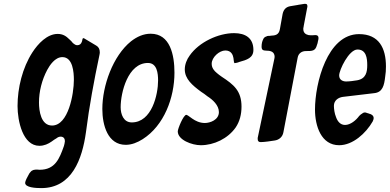

<svg xmlns="http://www.w3.org/2000/svg" viewBox="-20 -737 2000 985"><path d="M404 -539V-538C403 -536 403 -536 403 -535L402 -532C402 -531 402 -531 402 -530L400 -523C396 -511 388 -505 376 -505C367 -505 361 -511 354 -516C349 -523 343 -529 335 -536C320 -551 303 -563 276 -563C222 -563 175 -513 146 -468C95 -389 70 -286 70 -193C70 -116 97 11 182 11C207 11 228 1 245 -11C254 -18 262 -23 269 -27C276 -33 284 -36 291 -36C306 -36 313 -26 313 -13C313 -10 312 -5 311 0L308 12C285 77 263 134 183 134L171 133C157 133 145 134 136 146C133 149 129 154 126 161C121 169 109 192 109 201C109 225 162 228 192 228C349 228 402 79 421 -59C438 -192 462 -322 490 -454C491 -459 492 -464 492 -468C492 -485 486 -496 474 -503C452 -516 431 -529 412 -540C411 -541 409 -541 407 -541C406 -541 406 -541 404 -539ZM247 -93C190 -93 180 -168 180 -211C180 -268 195 -327 222 -378C235 -402 262 -444 300 -444C354 -444 359 -366 359 -327C359 -256 331 -93 247 -93Z M625 6C656 6 685 -6 712 -23C822 -93 875 -236 875 -364C875 -455 853 -564 753 -564C716 -564 683 -549 652 -525C559 -450 505 -297 505 -178C505 -94 533 6 625 6ZM656 -109C613 -109 599 -152 599 -187C599 -262 636 -414 739 -414C786 -414 791 -360 791 -324C791 -252 759 -109 656 -109Z M936 -148C921 -148 892 -76 892 -63C892 -19 965 8 1010 8C1078 8 1149 -26 1189 -83C1210 -114 1219 -151 1219 -190C1219 -271 1179 -303 1118 -343C1109 -350 1100 -355 1093 -362C1078 -374 1066 -389 1066 -410C1066 -443 1105 -478 1136 -478C1167 -478 1175 -455 1178 -438C1178 -437 1178 -436 1178 -435L1179 -429C1179 -428 1179 -427 1179 -426C1180 -425 1180 -424 1180 -423V-420C1180 -419 1180 -418 1180 -418L1182 -416C1182 -416 1182 -415 1182 -414L1183 -413C1186 -413 1202 -416 1207 -419C1247 -430 1280 -440 1280 -481C1280 -541 1240 -567 1181 -567C1100 -567 1001 -521 953 -452C938 -432 928 -406 928 -381C928 -332 967 -299 1012 -266C1023 -259 1033 -252 1044 -243C1071 -226 1103 -197 1103 -162C1103 -122 1058 -106 1031 -106C1004 -106 983 -117 967 -128C959 -134 952 -139 946 -143L939 -147C938 -147 937 -147 936 -148Z M1317 -8C1336 -8 1369 -13 1388 -16C1412 -19 1430 -35 1434 -59L1507 -441C1511 -464 1529 -475 1549 -475C1582 -475 1598 -475 1606 -506C1609 -513 1610 -518 1611 -525C1613 -531 1614 -537 1614 -542C1614 -552 1609 -557 1598 -557C1593 -557 1589 -556 1582 -556C1575 -556 1570 -556 1563 -557C1550 -560 1536 -567 1536 -588C1536 -591 1536 -594 1537 -596C1537 -597 1537 -597 1537 -598L1538 -601C1538 -602 1538 -602 1538 -603L1556 -698C1557 -699 1557 -702 1557 -705C1557 -713 1554 -717 1548 -717C1545 -717 1542 -717 1539 -717C1537 -716 1535 -716 1534 -716L1515 -713C1514 -713 1512 -713 1510 -712L1468 -705C1447 -701 1435 -688 1430 -666L1416 -588C1411 -556 1389 -555 1370 -554C1367 -553 1363 -553 1358 -553C1354 -552 1350 -553 1347 -550C1339 -548 1333 -543 1330 -535C1325 -525 1322 -513 1322 -498C1322 -479 1331 -478 1347 -477C1370 -477 1389 -471 1389 -444L1388 -440C1388 -439 1388 -439 1388 -438L1303 -34C1302 -32 1302 -29 1302 -24C1302 -13 1307 -8 1317 -8Z M1720 8C1790 8 1857 -53 1892 -114C1895 -121 1897 -126 1897 -131C1897 -139 1893 -145 1886 -149C1883 -151 1878 -153 1873 -154C1871 -155 1869 -156 1867 -156L1858 -159C1856 -160 1854 -160 1851 -160C1846 -160 1840 -157 1833 -151H1832C1832 -150 1831 -150 1831 -150L1826 -145C1826 -145 1826 -145 1825 -144H1824C1807 -120 1778 -96 1750 -96C1725 -96 1711 -116 1704 -136C1696 -155 1693 -179 1693 -194C1693 -222 1716 -237 1739 -240L1899 -259C1943 -263 1951 -299 1956 -343C1959 -362 1960 -377 1960 -396C1960 -489 1925 -562 1822 -562C1659 -562 1596 -310 1596 -175C1596 -90 1628 8 1720 8ZM1720 -350C1720 -378 1770 -483 1814 -483C1859 -483 1864 -438 1864 -403C1864 -368 1858 -333 1812 -325L1784 -321C1775 -320 1765 -319 1756 -319C1740 -319 1720 -326 1720 -350Z"/></svg>

Font: Bangerz
Style: Regular
Weight: 400
Designer: vernon adams
Foundry: Vernon Adams
Version: Version 2.10;December 28, 2023;FontCreator 13.0.0.2683 64-bi